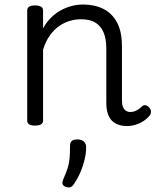

<svg xmlns="http://www.w3.org/2000/svg" viewBox="-20 -539 686 847"><path d="M541 17Q518 17 500.5 10.5Q483 4 471.5 -9Q460 -22 454.5 -41Q449 -60 449 -84V-326Q449 -366 437.5 -394.5Q426 -423 402 -438.5Q378 -454 337 -454Q313 -454 288.5 -447Q264 -440 241.5 -424.5Q219 -409 200.5 -383.5Q182 -358 170 -320V-7Q170 4 161 9.5Q152 15 134 15Q117 15 108.5 9.5Q100 4 100 -7V-493Q100 -504 108.5 -509.5Q117 -515 134 -515Q152 -515 161 -509.5Q170 -504 170 -493V-414Q185 -441 204.5 -460.5Q224 -480 247.5 -493Q271 -506 296 -512.5Q321 -519 347 -519Q397 -519 435.5 -500Q474 -481 496 -440.5Q518 -400 518 -334V-95Q518 -78 522.5 -67Q527 -56 535.5 -50.5Q544 -45 555 -45Q565 -45 573.5 -48Q582 -51 591 -57Q600 -63 608 -71Q615 -77 623.5 -74.5Q632 -72 638 -65Q645 -57 646 -48.5Q647 -40 642 -32Q631 -17 614.5 -6Q598 5 579 11Q560 17 541 17ZM269 285Q258 280 256 273Q254 266 259 252Q272 223 278.5 202.5Q285 182 287 159Q289 136 289 104Q289 90 296.5 83Q304 76 321 76Q340 76 350 85.5Q360 95 360 110Q360 136 353.5 164Q347 192 335.5 219Q324 246 308 270Q300 283 291.5 286.5Q283 290 269 285Z"/></svg>

Font: Playwrite CL Light
Style: Regular
Weight: 300
Designer: Veronika Burian, José Scaglione
Foundry: TypeTogether
Version: Version 1.002